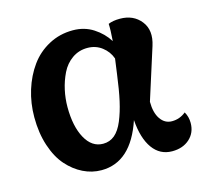

<svg xmlns="http://www.w3.org/2000/svg" viewBox="-85 -626 783 735"><g transform="rotate(-15 307.0 -258.0)"><path d="M231 15.1Q193.4 15.1 158.7 -2Q124 -19 95.9 -50.8Q67.9 -82.5 51 -133.5Q34.2 -184.6 34.2 -247.1Q34.2 -302.7 50 -353.8Q65.9 -404.8 94.5 -444.3Q123 -483.9 166.5 -507.3Q210 -530.8 262.2 -530.8Q308.1 -530.8 343.5 -507.8Q378.9 -484.9 399.9 -451.2Q403.3 -496.6 401.9 -519Q419.9 -526.9 448.2 -526.9Q501.5 -526.9 531 -489.5Q560.5 -452.1 542 -394L477.1 -189.9Q477.1 -146.5 494.4 -121.3Q511.7 -96.2 540 -96.2Q570.8 -96.2 595.2 -116.2Q606.9 -96.2 606.9 -71.8Q606.9 -33.2 580.3 -9Q553.7 15.1 511.2 15.1Q462.9 15.1 434.1 -24.9Q405.3 -64.9 399.9 -138.2Q348.6 15.1 231 15.1ZM167 -252Q167 -175.3 192.9 -128.2Q218.8 -81.1 263.2 -81.1Q289.6 -81.1 309.1 -97.4Q328.6 -113.8 342.5 -147.2Q356.4 -180.7 365.7 -222.4Q375 -264.2 382.8 -324.2L391.1 -384.8Q380.9 -413.6 356.2 -432.4Q331.5 -451.2 298.8 -451.2Q264.6 -451.2 238 -432.4Q211.4 -413.6 196.5 -383.1Q181.6 -352.5 174.3 -319.1Q167 -285.6 167 -252Z"/></g></svg>

Font: Arima
Style: Bold
Weight: 700
Designer: Joana Correia and Natanael Gama
Foundry: NDISCOVER
Version: Version 1.100;Glyphs 3.1.2 (3151)